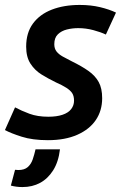

<svg xmlns="http://www.w3.org/2000/svg" viewBox="-27 -555 506 778"><path d="M167 13Q105 13 61 -1Q17 -15 -7 -28L34 -120Q60 -106 92.5 -94Q125 -82 169 -82Q203 -82 226.5 -90Q250 -98 261.5 -113Q273 -128 273 -147Q273 -166 265.5 -177.5Q258 -189 241.5 -199.5Q225 -210 200 -221Q169 -236 141.5 -253Q114 -270 96.5 -297Q79 -324 79 -366Q79 -422 106.5 -459.5Q134 -497 183 -516Q232 -535 296 -535Q341 -535 378.5 -526Q416 -517 443 -504L402 -415Q381 -425 351 -433Q321 -441 290 -441Q266 -441 244 -435.5Q222 -430 207.5 -416Q193 -402 193 -376Q193 -358 202 -346.5Q211 -335 227 -326Q243 -317 263 -307Q304 -287 331.5 -267.5Q359 -248 373 -222.5Q387 -197 387 -157Q387 -107 361.5 -69Q336 -31 286.5 -9Q237 13 167 13ZM64 203Q52 203 40 201.5Q28 200 17 197L34 133Q38 133 41 133.5Q44 134 47 134Q72 134 85.5 122Q99 110 105.5 91Q112 72 117 50H216Q210 101 188.5 135Q167 169 135.5 186Q104 203 64 203Z"/></svg>

Font: Ubuntu Sans SemiBold
Style: Italic
Weight: 600
Italic angle: -13.5°
Designer: Dalton Maag Ltd
Foundry: Dalton Maag Ltd
Version: Version 1.006